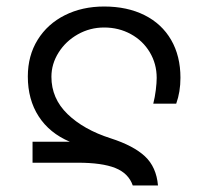

<svg xmlns="http://www.w3.org/2000/svg" viewBox="-20 -570 640 590"><path d="M219 -70H80V-134.5H194.5Q132 -161 98.8 -212.5Q65.5 -264 65.5 -335Q65.5 -399 95.8 -447.8Q126 -496.5 179.2 -523.2Q232.5 -550 300 -550Q371 -550 424 -523.5Q477 -497 505.8 -447.5Q534.5 -398 534.5 -331Q534.5 -287.5 521.5 -251.5H451Q456 -271 458.8 -293.5Q461.5 -316 461.5 -330.5Q461.5 -374 440.2 -409.5Q419 -445 382 -465.2Q345 -485.5 300 -485.5Q256.5 -485.5 219.2 -464.5Q182 -443.5 160 -408.5Q138 -373.5 138 -334Q138 -267.5 187.5 -219.5Q237 -171.5 320 -145Q390 -122.5 425.2 -89.8Q460.5 -57 465.5 0H388Q375 -37.5 334.2 -53.8Q293.5 -70 219 -70Z"/></svg>

Font: JuliaMono Light
Style: Regular
Weight: 300
Monospace: yes
Designer: cormullion
Foundry: corm
Version: Version 0.054; ttfautohint (v1.8.4)